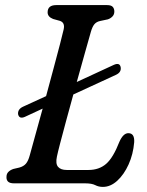

<svg xmlns="http://www.w3.org/2000/svg" viewBox="-20 -720 576 754"><path d="M51 -271.5Q49 -291.5 71.5 -301.5L161 -342.5Q176 -398.5 190.5 -452Q205 -505.5 215.5 -546.2Q226 -587 230 -604.5Q236 -631 215.5 -638L188.5 -645.5Q167 -654 167 -671.5Q167 -700 201 -700H400.5Q416.5 -700 422.8 -693Q429 -686 429 -674.5Q429 -663 421.5 -655.2Q414 -647.5 403.5 -644L373 -637.5Q359 -634.5 351 -625.2Q343 -616 337 -595.5Q329 -568 314 -514.2Q299 -460.5 281.5 -398L427.5 -465.5Q450.5 -475.5 454 -455.5Q457 -435.5 434 -425.5L268 -349Q253 -295 239.5 -244.8Q226 -194.5 216.2 -157.2Q206.5 -120 203.5 -105Q197.5 -77 208 -64.8Q218.5 -52.5 242 -52.5H327.5Q369 -52.5 396.8 -76.5Q424.5 -100.5 449 -163.5Q464 -197 484 -197Q509 -197 507 -161.5Q503 -114 485 -74.2Q467 -34.5 440.5 -10.2Q414 14 384 14Q367.5 14 354 7Q340.5 0 314.5 0H35.5Q18 0 11.2 -7.2Q4.5 -14.5 5.5 -26Q5.5 -37.5 13 -45Q20.5 -52.5 32.5 -56.5L56 -62Q72.5 -66.5 81.8 -77.2Q91 -88 97 -110.5Q103.5 -134 117.2 -183.8Q131 -233.5 147.5 -293.5L77.5 -261Q55.5 -251.5 51 -271.5Z"/></svg>

Font: Fraunces 72pt SuperSoft
Style: Italic
Weight: 400
Italic angle: -16°
Version: Version 1.000;[b76b70a41]